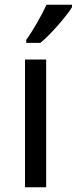

<svg xmlns="http://www.w3.org/2000/svg" viewBox="-20 -786 322 806"><path d="M173.8 0H85V-536.1H173.8ZM90.3 -619.1Q101.1 -633.3 112.5 -651.9Q124 -670.4 135.5 -690.2Q147 -710 157.2 -729.7Q167.5 -749.5 175.3 -766.1H282.2V-755.9Q274.4 -742.7 259 -722.9Q243.7 -703.1 224.9 -681.6Q206.1 -660.2 186.3 -639.9Q166.5 -619.6 149.4 -606H90.3Z"/></svg>

Font: Puppies Kittens
Style: Regular
Weight: 400
Foundry: Ascender Corporation and Peter Mawhorter
Version: Version 0.1